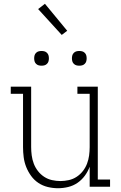

<svg xmlns="http://www.w3.org/2000/svg" viewBox="-20 -989 640 1017"><path d="M287 8Q260 8 233 1.5Q206 -5 183.5 -20Q161 -35 145 -57Q129 -79 119 -104Q109 -129 105.5 -156Q102 -183 102 -210V-492H37V-530H145V-210Q145 -188 148 -165.5Q151 -143 159 -122Q167 -101 181 -83Q195 -65 214 -52.5Q233 -40 255.5 -35Q278 -30 300 -30Q322 -30 344.5 -35Q367 -40 386 -52.5Q405 -65 419 -83Q433 -101 441 -122Q449 -143 452 -165.5Q455 -188 455 -210V-492H390V-530H498V-38H563V0H455V-106Q446 -81 429.5 -58.5Q413 -36 390.5 -20.5Q368 -5 341 1.5Q314 8 287 8ZM400 -641Q392 -641 384.5 -643Q377 -645 371 -651Q365 -657 363 -664.5Q361 -672 361 -680Q361 -688 363 -695.5Q365 -703 371 -709Q377 -715 384.5 -717Q392 -719 400 -719Q408 -719 415.5 -717Q423 -715 429 -709Q435 -703 437 -695.5Q439 -688 439 -680Q439 -672 437 -664.5Q435 -657 429 -651Q423 -645 415.5 -643Q408 -641 400 -641ZM200 -641Q192 -641 184.5 -643Q177 -645 171 -651Q165 -657 163 -664.5Q161 -672 161 -680Q161 -688 163 -695.5Q165 -703 171 -709Q177 -715 184.5 -717Q192 -719 200 -719Q208 -719 215.5 -717Q223 -715 229 -709Q235 -703 237 -695.5Q239 -688 239 -680Q239 -672 237 -664.5Q235 -657 229 -651Q223 -645 215.5 -643Q208 -641 200 -641ZM307 -804 182 -941 218 -969 336 -826Z"/></svg>

Font: Iosevka Slab XLtEx
Style: Regular
Weight: 200
Width: 7
Monospace: yes
Designer: Belleve Invis
Foundry: Belleve Invis
Version: Version 11.1.0; ttfautohint (v1.8.3)